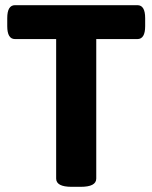

<svg xmlns="http://www.w3.org/2000/svg" viewBox="-20 -720 589 742"><path d="M541 -650V-619Q541 -569 511 -569H352V-30Q352 2 292 2H257Q197 2 197 -30V-569H38Q8 -569 8 -619V-650Q8 -700 38 -700H511Q541 -700 541 -650Z"/></svg>

Font: mmAsap
Style: Bold
Weight: 700
Designer: Pablo Cosgaya
Foundry: Omnibus-Type
Version: Version 1.001